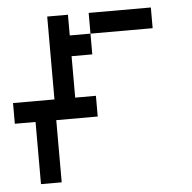

<svg xmlns="http://www.w3.org/2000/svg" viewBox="-47 -662 710 710"><g transform="rotate(-5 307.5 -307.5)"><path d="M307.7 -538.5V-615.4H538.5V-538.5ZM307.7 -538.5V-461.5H230.8V-307.7H307.7V-230.8H153.8V0H76.9V-230.8H0V-307.7H153.8V-615.4H230.8V-538.5Z"/></g></svg>

Font: Mintsoda - Lime Green 13x16
Style: Regular
Weight: 400
Designer: Mintsoda-15
Version: Version 1.0